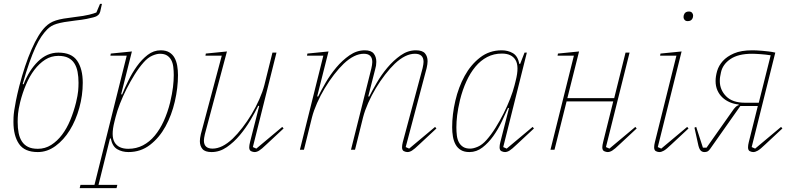

<svg xmlns="http://www.w3.org/2000/svg" viewBox="-20 -780 4123 1000"><path d="M177 12Q108 12 79 -30.5Q50 -73 50 -145Q50 -155 50.5 -169Q51 -183 54 -204Q57 -225 63 -255.5Q69 -286 80 -330Q109 -442 144.5 -523Q180 -604 216 -640Q228 -652 241 -660Q254 -668 271 -673.5Q288 -679 311 -683Q334 -687 368 -691Q419 -697 444.5 -703.5Q470 -710 482 -715L501 -760H511Q505 -730 502 -719.5Q499 -709 493 -703Q490 -700 484.5 -696.5Q479 -693 466 -689.5Q453 -686 431 -681.5Q409 -677 372 -673Q338 -669 315 -665Q292 -661 275.5 -656Q259 -651 247.5 -644Q236 -637 226 -627Q211 -612 195.5 -589.5Q180 -567 164.5 -533Q149 -499 132.5 -452.5Q116 -406 98 -342L103 -341Q131 -414 178 -460Q225 -506 284 -506Q353 -506 382 -463.5Q411 -421 411 -349Q411 -283 393 -218Q375 -153 343.5 -102Q312 -51 269 -19.5Q226 12 177 12ZM177 -5Q215 -5 246.5 -25Q278 -45 303 -78Q328 -111 346 -154.5Q364 -198 376 -246Q385 -284 387 -306Q389 -328 389 -349Q389 -380 384 -406Q379 -432 367 -450.5Q355 -469 335 -479Q315 -489 284 -489Q246 -489 215 -469Q184 -449 159 -416Q134 -383 115.5 -339.5Q97 -296 85 -248Q76 -210 74 -188Q72 -166 72 -145Q72 -113 77 -87.5Q82 -62 94 -43.5Q106 -25 126 -15Q146 -5 177 -5Z M399 183H472L640 -490H555L557 -501L667 -512L611 -289L616 -288Q629 -320 648.5 -360Q668 -400 693 -435Q718 -470 749 -494Q780 -518 817 -518Q844 -518 861.5 -507.5Q879 -497 889 -479Q899 -461 903 -437.5Q907 -414 907 -389Q907 -322 890.5 -251Q874 -180 842 -121.5Q810 -63 761.5 -25.5Q713 12 649 12Q616 12 590.5 -3Q565 -18 557 -59H553L493 183H591L587 200H395ZM648 -5Q690 -5 724.5 -23Q759 -41 786 -73.5Q813 -106 833 -150Q853 -194 866 -246Q877 -293 881 -326.5Q885 -360 885 -389Q885 -411 882.5 -431.5Q880 -452 872 -467Q864 -482 850 -491Q836 -500 813 -500Q796 -500 773 -490Q750 -480 728 -455Q704 -428 681.5 -392Q659 -356 639.5 -317.5Q620 -279 605 -240.5Q590 -202 582 -170L576 -146Q557 -72 577 -38.5Q597 -5 648 -5Z M1082 12Q1048 12 1034.5 -4Q1021 -20 1021 -45Q1021 -59 1026 -81L1135 -490H1050L1052 -501L1162 -512L1047 -81Q1042 -59 1042 -48Q1042 -6 1087 -6Q1137 -6 1192 -58Q1216 -81 1242 -114.5Q1268 -148 1290.5 -185.5Q1313 -223 1330.5 -262.5Q1348 -302 1357 -337L1399 -506H1420L1297 -14L1315 -6L1450 -119L1457 -111L1368 -28Q1342 -3 1329.5 4.5Q1317 12 1306 12Q1298 12 1288 7.5Q1278 3 1278 -13Q1278 -23 1283 -43L1330 -228L1325 -229Q1309 -196 1284.5 -154.5Q1260 -113 1229 -76Q1198 -39 1161 -13.5Q1124 12 1082 12Z M2102 12Q2094 12 2084 7.5Q2074 3 2074 -13Q2074 -24 2078 -40L2181 -425Q2186 -447 2186 -458Q2186 -500 2141 -500Q2091 -500 2036 -448Q2012 -425 1986 -391.5Q1960 -358 1937.5 -320.5Q1915 -283 1897.5 -243.5Q1880 -204 1871 -169L1829 0H1808L1914 -423Q1916 -433 1917.5 -441Q1919 -449 1919 -457Q1919 -500 1875 -500Q1825 -500 1770 -448Q1746 -425 1720 -391.5Q1694 -358 1671.5 -320.5Q1649 -283 1631.5 -243.5Q1614 -204 1605 -169L1563 0H1542L1664 -490H1579L1581 -501L1691 -512L1632 -278L1637 -277Q1652 -308 1676 -349.5Q1700 -391 1731.5 -428.5Q1763 -466 1800.5 -492Q1838 -518 1880 -518Q1913 -518 1926.5 -501Q1940 -484 1940 -458Q1940 -438 1934 -419L1898 -278L1903 -277Q1918 -307 1942 -348.5Q1966 -390 1997.5 -427.5Q2029 -465 2066.5 -491.5Q2104 -518 2146 -518Q2180 -518 2193.5 -502Q2207 -486 2207 -461Q2207 -447 2202 -425L2093 -14L2111 -6L2246 -119L2253 -111L2164 -28Q2138 -3 2125.5 4.5Q2113 12 2102 12Z M2425 12Q2398 12 2380.5 1.5Q2363 -9 2353 -27Q2343 -45 2339 -68.5Q2335 -92 2335 -117Q2335 -184 2351.5 -255Q2368 -326 2400 -384.5Q2432 -443 2480.5 -480.5Q2529 -518 2593 -518Q2626 -518 2651.5 -503Q2677 -488 2685 -447H2689L2712 -506H2724L2601 -14L2619 -6L2754 -119L2761 -111L2672 -28Q2646 -3 2633.5 4.5Q2621 12 2610 12Q2602 12 2592 7.5Q2582 3 2582 -13Q2582 -24 2586 -40L2631 -217L2626 -218Q2612 -186 2593 -146Q2574 -106 2549 -71Q2524 -36 2493 -12Q2462 12 2425 12ZM2429 -6Q2446 -6 2469 -16Q2492 -26 2514 -51Q2538 -78 2560.5 -114Q2583 -150 2602.5 -188.5Q2622 -227 2637 -265.5Q2652 -304 2660 -336L2666 -360Q2685 -434 2665 -467.5Q2645 -501 2594 -501Q2552 -501 2517.5 -483Q2483 -465 2456 -432.5Q2429 -400 2409 -356Q2389 -312 2376 -260Q2365 -213 2361 -179.5Q2357 -146 2357 -117Q2357 -94 2359.5 -74Q2362 -54 2370 -39Q2378 -24 2392 -15Q2406 -6 2429 -6Z M3145 12Q3137 12 3127 7.5Q3117 3 3117 -13Q3117 -23 3122 -43L3174 -252H2931L2868 0H2847L2969 -490H2884L2886 -501L2996 -512L2935 -269H3179L3238 -506H3259L3136 -14L3154 -6L3289 -119L3296 -111L3207 -28Q3181 -3 3168.5 4.5Q3156 12 3145 12Z M3414 12Q3406 12 3396.5 7.5Q3387 3 3387 -13Q3387 -24 3391 -40L3503 -490H3418L3420 -501L3530 -512L3406 -14L3424 -6L3559 -119L3566 -111L3477 -28Q3451 -3 3438 4.5Q3425 12 3414 12ZM3562 -670Q3551 -670 3545.5 -676.5Q3540 -683 3540 -691Q3540 -701 3545 -709Q3552 -720 3568 -720Q3579 -720 3584.5 -713.5Q3590 -707 3590 -699Q3590 -695 3589 -690.5Q3588 -686 3585 -681Q3578 -670 3562 -670Z M3649 12Q3636 12 3628 2.5Q3620 -7 3615 -33L3597 -115L3606 -119L3641 -11H3660L3789 -194Q3797 -206 3802.5 -213Q3808 -220 3812.5 -224Q3817 -228 3820 -229.5Q3823 -231 3827 -232V-236Q3803 -238 3781 -247.5Q3759 -257 3742.5 -272.5Q3726 -288 3716.5 -309.5Q3707 -331 3707 -358Q3707 -382 3715 -410Q3723 -438 3744.5 -462Q3766 -486 3803 -502Q3840 -518 3898 -518Q3906 -518 3919.5 -517.5Q3933 -517 3949.5 -515.5Q3966 -514 3983.5 -512Q4001 -510 4018 -506L3895 -14L3913 -6L4048 -119L4055 -111L3966 -28Q3940 -3 3927 4.5Q3914 12 3903 12Q3895 12 3885.5 7.5Q3876 3 3876 -13Q3876 -24 3880 -40L3927 -228H3836L3679 -5Q3672 5 3665.5 8.5Q3659 12 3649 12ZM3994 -492Q3982 -494 3968 -495.5Q3954 -497 3940.5 -498Q3927 -499 3915.5 -499.5Q3904 -500 3897 -500Q3825 -500 3784.5 -472.5Q3744 -445 3735 -403Q3732 -389 3730.5 -379.5Q3729 -370 3729 -358Q3729 -312 3762 -278.5Q3795 -245 3859 -245H3932Z"/></svg>

Font: IBM Plex Serif Thin
Style: Italic
Weight: 100
Italic angle: -14°
Designer: Mike Abbink, Paul van der Laan, Pieter van Rosmalen
Foundry: Bold Monday
Version: Version 3.001